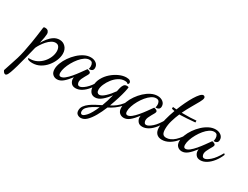

<svg xmlns="http://www.w3.org/2000/svg" viewBox="-172 -1197 2679 2076"><g transform="rotate(30 1167.0 -158.5)"><path d="M-61 280Q-69 280 -77 273Q-85 266 -89.5 257.5Q-94 249 -95 246Q-77 189 -62 145.5Q-47 102 -34 59.5Q-21 17 -9.5 -36.5Q2 -90 14.5 -166.5Q27 -243 41 -354Q42 -364 45 -368.5Q48 -373 61 -373Q89 -373 101 -358Q113 -343 113 -325Q113 -312 108 -279.5Q103 -247 93 -203Q111 -235 136 -266.5Q161 -298 193 -318.5Q225 -339 263 -339Q308 -339 338 -307Q368 -275 368 -223Q368 -184 350.5 -140.5Q333 -97 301 -58.5Q269 -20 225.5 4Q182 28 129 28Q101 28 84 21.5Q67 15 67 7Q67 2 74.5 1.5Q82 1 92 1Q134 0 171.5 -19Q209 -38 237.5 -69.5Q266 -101 282 -139Q298 -177 298 -213Q298 -245 284.5 -267Q271 -289 241 -289Q216 -289 190.5 -273Q165 -257 142.5 -231.5Q120 -206 102.5 -179Q85 -152 76 -131Q58 -59 41 9.5Q24 78 8 134Q-8 190 -21.5 227Q-35 264 -47 274Q-53 280 -61 280Z M449 47Q417 47 394.5 26Q372 5 372 -38Q372 -73 388 -114.5Q404 -156 432 -196.5Q460 -237 495.5 -270Q531 -303 571 -323Q611 -343 651 -343Q691 -343 718.5 -322Q746 -301 746 -266Q746 -241 730.5 -231Q715 -221 692 -222Q694 -231 695.5 -240Q697 -249 697 -258Q697 -280 687 -296.5Q677 -313 650 -313Q622 -313 593 -293.5Q564 -274 537.5 -242Q511 -210 490 -172.5Q469 -135 457 -99Q445 -63 445 -34Q445 3 470 3Q493 3 520.5 -19Q548 -41 576.5 -74.5Q605 -108 631 -144Q657 -180 677 -208Q680 -214 683 -214Q688 -213 698 -210Q708 -207 716 -201Q724 -195 724 -186Q724 -177 715.5 -161.5Q707 -146 695.5 -126.5Q684 -107 675.5 -87Q667 -67 667 -50Q667 -35 674.5 -21.5Q682 -8 699 -8Q725 -8 769 -46.5Q813 -85 858 -166L871 -153Q849 -99 816 -57.5Q783 -16 745.5 7Q708 30 671 30Q633 30 614.5 6.5Q596 -17 596 -44Q596 -49 596.5 -54Q597 -59 598 -65Q556 -10 521 18.5Q486 47 449 47Z M879 280Q856 280 837 266Q818 252 818 220Q818 189 836.5 163.5Q855 138 884.5 116.5Q914 95 948.5 77Q983 59 1015 43Q1028 11 1039.5 -26.5Q1051 -64 1062 -108Q1025 -57 984.5 -23Q944 11 903 11Q865 11 844.5 -16.5Q824 -44 824 -88Q824 -140 849.5 -187Q875 -234 916.5 -270Q958 -306 1004.5 -326.5Q1051 -347 1093 -347Q1123 -347 1136.5 -337Q1150 -327 1150 -313Q1150 -303 1144.5 -297.5Q1139 -292 1137 -291Q1130 -300 1120 -303.5Q1110 -307 1095 -307Q1056 -307 1019.5 -284Q983 -261 955.5 -225.5Q928 -190 911.5 -152Q895 -114 895 -83Q895 -60 904.5 -48.5Q914 -37 929 -37Q957 -37 997.5 -74.5Q1038 -112 1076 -166Q1078 -178 1080.5 -187.5Q1083 -197 1086 -211Q1091 -233 1103.5 -252Q1116 -271 1141 -271Q1146 -271 1151.5 -270Q1157 -269 1164 -267Q1164 -251 1154.5 -209Q1145 -167 1127.5 -111Q1110 -55 1088 4Q1120 -11 1152 -35.5Q1184 -60 1210 -93Q1236 -126 1251 -165L1266 -152Q1250 -107 1217 -69.5Q1184 -32 1146 -5Q1108 22 1076 37Q1049 104 1017.5 159Q986 214 952 247Q918 280 879 280ZM876 243Q895 243 928.5 205.5Q962 168 1001 77Q962 96 928.5 117Q895 138 874 161Q853 184 853 211Q853 226 859.5 234.5Q866 243 876 243Z M1282 47Q1250 47 1227.5 26Q1205 5 1205 -38Q1205 -73 1221 -114.5Q1237 -156 1265 -196.5Q1293 -237 1328.5 -270Q1364 -303 1404 -323Q1444 -343 1484 -343Q1524 -343 1551.5 -322Q1579 -301 1579 -266Q1579 -241 1563.5 -231Q1548 -221 1525 -222Q1527 -231 1528.5 -240Q1530 -249 1530 -258Q1530 -280 1520 -296.5Q1510 -313 1483 -313Q1455 -313 1426 -293.5Q1397 -274 1370.5 -242Q1344 -210 1323 -172.5Q1302 -135 1290 -99Q1278 -63 1278 -34Q1278 3 1303 3Q1326 3 1353.5 -19Q1381 -41 1409.5 -74.5Q1438 -108 1464 -144Q1490 -180 1510 -208Q1513 -214 1516 -214Q1521 -213 1531 -210Q1541 -207 1549 -201Q1557 -195 1557 -186Q1557 -177 1548.5 -161.5Q1540 -146 1528.5 -126.5Q1517 -107 1508.5 -87Q1500 -67 1500 -50Q1500 -35 1507.5 -21.5Q1515 -8 1532 -8Q1558 -8 1602 -46.5Q1646 -85 1691 -166L1704 -153Q1682 -99 1649 -57.5Q1616 -16 1578.5 7Q1541 30 1504 30Q1466 30 1447.5 6.5Q1429 -17 1429 -44Q1429 -49 1429.5 -54Q1430 -59 1431 -65Q1389 -10 1354 18.5Q1319 47 1282 47Z M1757 46Q1714 46 1689.5 20.5Q1665 -5 1665 -55Q1665 -98 1681 -161.5Q1697 -225 1722 -292Q1713 -294 1704 -295.5Q1695 -297 1686 -300V-322Q1697 -321 1708 -320Q1719 -319 1732 -318Q1753 -372 1777 -422Q1801 -472 1825 -511.5Q1849 -551 1870.5 -574Q1892 -597 1908 -597Q1916 -597 1923.5 -591Q1931 -585 1931 -573Q1931 -555 1910 -517Q1889 -479 1858.5 -427Q1828 -375 1799 -315Q1808 -315 1817 -315Q1826 -315 1834 -315Q1871 -315 1907 -316Q1943 -317 1980 -321V-298Q1925 -293 1881 -290Q1837 -287 1800 -286Q1796 -286 1793 -286Q1790 -286 1786 -286Q1764 -235 1748 -180.5Q1732 -126 1732 -74Q1732 -32 1745 -14Q1758 4 1787 4Q1839 4 1889.5 -41.5Q1940 -87 1979 -166L1992 -156Q1967 -99 1930 -53Q1893 -7 1848.5 19.5Q1804 46 1757 46Z M2007 47Q1975 47 1952.5 26Q1930 5 1930 -38Q1930 -73 1946 -114.5Q1962 -156 1990 -196.5Q2018 -237 2053.5 -270Q2089 -303 2129 -323Q2169 -343 2209 -343Q2249 -343 2276.5 -322Q2304 -301 2304 -266Q2304 -241 2288.5 -231Q2273 -221 2250 -222Q2252 -231 2253.5 -240Q2255 -249 2255 -258Q2255 -280 2245 -296.5Q2235 -313 2208 -313Q2180 -313 2151 -293.5Q2122 -274 2095.5 -242Q2069 -210 2048 -172.5Q2027 -135 2015 -99Q2003 -63 2003 -34Q2003 3 2028 3Q2051 3 2078.5 -19Q2106 -41 2134.5 -74.5Q2163 -108 2189 -144Q2215 -180 2235 -208Q2238 -214 2241 -214Q2246 -213 2256 -210Q2266 -207 2274 -201Q2282 -195 2282 -186Q2282 -177 2273.5 -161.5Q2265 -146 2253.5 -126.5Q2242 -107 2233.5 -87Q2225 -67 2225 -50Q2225 -35 2232.5 -21.5Q2240 -8 2257 -8Q2283 -8 2327 -46.5Q2371 -85 2416 -166L2429 -153Q2407 -99 2374 -57.5Q2341 -16 2303.5 7Q2266 30 2229 30Q2191 30 2172.5 6.5Q2154 -17 2154 -44Q2154 -49 2154.5 -54Q2155 -59 2156 -65Q2114 -10 2079 18.5Q2044 47 2007 47Z"/></g></svg>

Font: Dancing Script Medium
Style: Regular
Weight: 500
Designer: Pablo Impallari
Foundry: Pablo Impallari
Version: Version 2.000